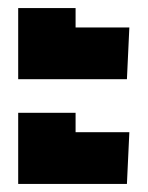

<svg xmlns="http://www.w3.org/2000/svg" viewBox="-20 -499 365 475"><path d="M25 -479H167V-431H300L294 -303H25ZM25 -220H167V-172H300L294 -44H25Z"/></svg>

Font: Kanit Bold
Style: Regular
Weight: 700
Designer: Katatrad Team
Foundry: CadsonDemak
Version: Version 1.000